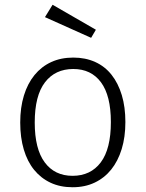

<svg xmlns="http://www.w3.org/2000/svg" viewBox="-20 -776 612 807"><path d="M65 -261Q65 -324 80.5 -374.5Q96 -425 125 -460.5Q154 -496 195 -515Q236 -534 288 -534Q339 -534 380 -515.5Q421 -497 449 -461.5Q477 -426 492 -376Q507 -326 507 -263Q507 -200 491.5 -149.5Q476 -99 447.5 -63.5Q419 -28 378 -8.5Q337 11 285 11Q233 11 192.5 -8Q152 -27 123.5 -62Q95 -97 80 -147.5Q65 -198 65 -261ZM288 -486Q212 -486 169 -430Q126 -374 126 -261Q126 -150 168 -93.5Q210 -37 285 -37Q361 -37 403.5 -93.5Q446 -150 446 -263Q446 -374 404.5 -430Q363 -486 288 -486ZM363 -617 169 -704 201 -756 383 -651Z"/></svg>

Font: Jldddboxgfspflltxgxzjzlszac
Style: Regular
Weight: 300
Designer: Carrois Corporate & Edenspiekermann
Foundry: Carrois Corporate GbR & Edenspiekermann AG
Version: Version 2.001